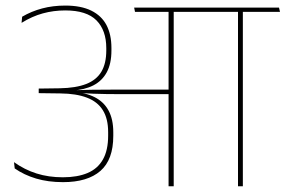

<svg xmlns="http://www.w3.org/2000/svg" viewBox="-20 -652 1000 672"><path d="M830 0V-615H813V0ZM960 -610.5 956.5 -625.5H683.5L687 -610.5ZM717 -610.5 714 -625.5H449.5L452.5 -610.5ZM570 0H588V-616H570ZM29 -84.5 31.5 -62.5Q64.5 -39.5 106.5 -27Q148.5 -14.5 200.5 -14.5Q286.5 -14.5 331.5 -53.8Q376.5 -93 376.5 -176.5V-189Q376.5 -234.5 360 -265Q343.5 -295.5 311.5 -311.8Q279.5 -328 232 -331V-335Q276 -337.5 306.8 -353.2Q337.5 -369 353.8 -399.2Q370 -429.5 370 -475V-484Q370 -531 352.8 -564Q335.5 -597 299.5 -614.8Q263.5 -632.5 208.5 -632.5Q165 -632.5 127.5 -622.5Q90 -612.5 57.5 -593.5L55.5 -572Q92.5 -595 130 -605.2Q167.5 -615.5 208.5 -615.5Q283 -615.5 317.5 -580.8Q352 -546 352 -483.5V-475.5Q352 -430 334.8 -401Q317.5 -372 281.5 -358Q245.5 -344 189 -343L115.5 -342V-326L191.5 -325Q247 -324.5 284.2 -310.2Q321.5 -296 340 -266.2Q358.5 -236.5 358.5 -189.5V-177.5Q358.5 -126 340.2 -93.8Q322 -61.5 286.5 -46.5Q251 -31.5 200 -31.5Q150 -31.5 108 -44.8Q66 -58 29 -84.5ZM228 -337V-328L259 -325V-326.5Q283.5 -325 306.8 -324Q330 -323 354.5 -322.8Q379 -322.5 406 -322.5H579.5V-338.5H406Q378.5 -338.5 352.5 -338.2Q326.5 -338 300.8 -337.8Q275 -337.5 247.5 -336.5V-338Z"/></svg>

Font: Anek Devanagari Medium Thin
Style: Regular
Weight: 250
Version: Version 1.003